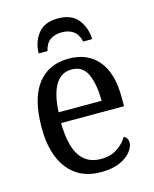

<svg xmlns="http://www.w3.org/2000/svg" viewBox="-113 -818 724 904"><g transform="rotate(-15 248.5 -366.0)"><path d="M266 10Q164 10 107 -62Q50 -134 50 -264Q50 -405 104 -475.5Q158 -546 257 -546Q348 -546 399.5 -485Q451 -424 451 -306V-262H144Q146 -152 180.5 -101Q215 -50 282 -50Q330 -50 363 -72Q396 -94 412 -123Q420 -120 426 -111.5Q432 -103 432 -90Q432 -70 414 -46.5Q396 -23 359.5 -6.5Q323 10 266 10ZM356 -314Q355 -395 333 -444Q311 -493 257 -493Q205 -493 177.5 -447Q150 -401 146 -314ZM127 -606Q128 -662 159.5 -702Q191 -742 257 -742Q323 -742 354.5 -702Q386 -662 388 -606H344Q336 -642 313.5 -658Q291 -674 257 -674Q223 -674 200.5 -658Q178 -642 170 -606Z"/></g></svg>

Font: Noto Serif SemiCondensed
Style: Regular
Weight: 400
Width: 4
Designer: Monotype Design Team
Foundry: Monotype Imaging Inc.
Version: Version 2.013